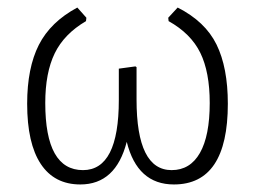

<svg xmlns="http://www.w3.org/2000/svg" viewBox="-20 -478 677 509"><path d="M193 11Q124 11 88 -43.5Q52 -98 52 -203Q52 -298 83 -359Q114 -420 185 -458L209 -431L208 -422Q150 -388 125 -336.5Q100 -285 100 -205Q100 -27 200 -27Q295 -27 295 -213V-296L339 -302L342 -300V-214Q342 -27 435 -27Q484 -27 510 -72.5Q536 -118 536 -205Q536 -287 511 -338Q486 -389 427 -422L426 -431L451 -458Q524 -421 554 -360Q584 -299 584 -203Q584 11 441 11Q344 11 316 -102Q287 11 193 11Z"/></svg>

Font: Alegreya Sans SC Light
Style: Regular
Weight: 300
Designer: Juan Pablo del Peral
Foundry: Huerta Tipografica
Version: Version 2.007